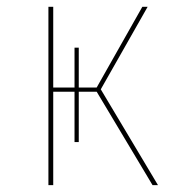

<svg xmlns="http://www.w3.org/2000/svg" viewBox="-20 -538 541 558"><path d="M272.9 -278.4 409.1 -518.3H393.7L261 -283.7H208.9V-399.4H196.6V-283.7H134.7V-518.3H120.7V0H134.7V-271.4H196.6V-125.1H208.9V-271.4H261L423.3 0H439.1Z"/></svg>

Font: Fira Sans Hair
Style: Regular
Weight: 100
Designer: bBox Type GmbH & Carrois Corporate GbR & Edenspiekermann AG
Foundry: bBox Type GmbH & Carrois Corporate GbR & Edenspiekermann AG
Version: Version 4.300;PS 004.300;hotconv 1.0.88;makeotf.lib2.5.64775